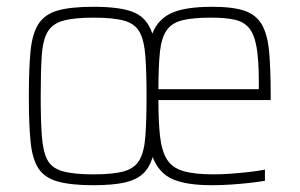

<svg xmlns="http://www.w3.org/2000/svg" viewBox="-20 -538 883 566"><path d="M255 8Q189 8 150 -3Q111 -14 93 -42Q75 -70 70 -121.5Q65 -173 65 -254Q65 -335 70 -387Q75 -439 93.5 -467.5Q112 -496 150 -507Q188 -518 256 -518Q336 -518 375 -501.5Q414 -485 429 -439Q446 -482 486.5 -500Q527 -518 606 -518Q667 -518 701.5 -506Q736 -494 752.5 -464.5Q769 -435 773.5 -384.5Q778 -334 778 -256V-243H447Q447 -177 452 -134.5Q457 -92 472.5 -67.5Q488 -43 521 -33.5Q554 -24 609 -24Q633 -24 660.5 -26Q688 -28 714.5 -31Q741 -34 761 -38V-5Q744 -2 717.5 1Q691 4 662 6Q633 8 605 8Q529 8 488.5 -10Q448 -28 430 -75Q420 -42 400 -24.5Q380 -7 345.5 0.5Q311 8 255 8ZM255 -24Q314 -24 345.5 -33Q377 -42 391 -66Q405 -90 408.5 -135.5Q412 -181 412 -254Q412 -327 408.5 -373Q405 -419 391.5 -443.5Q378 -468 346 -477Q314 -486 256 -486Q199 -486 166.5 -477Q134 -468 120 -443.5Q106 -419 103 -373Q100 -327 100 -254Q100 -181 103.5 -135.5Q107 -90 120 -66Q133 -42 165.5 -33Q198 -24 255 -24ZM743 -259V-296Q743 -360 736.5 -398Q730 -436 714.5 -455Q699 -474 671.5 -480Q644 -486 603 -486Q550 -486 518.5 -478.5Q487 -471 471.5 -449Q456 -427 451.5 -385.5Q447 -344 447 -275H760Z"/></svg>

Font: Saira Thin SemiCondensed
Style: Regular
Weight: 100
Width: 4
Version: Version 1.101